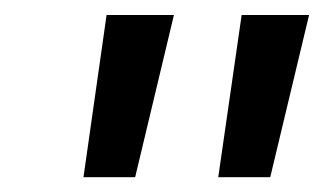

<svg xmlns="http://www.w3.org/2000/svg" viewBox="-20 -708 432 256"><path d="M340.3 -471.7H271L302.2 -688H392.1ZM160.2 -471.7H91.3L122.1 -688H211.9Z"/></svg>

Font: Liberation Sans
Style: Italic
Weight: 400
Italic angle: -12°
Designer: Steve Matteson
Foundry: Ascender Corporation
Version: Version 2.1.5